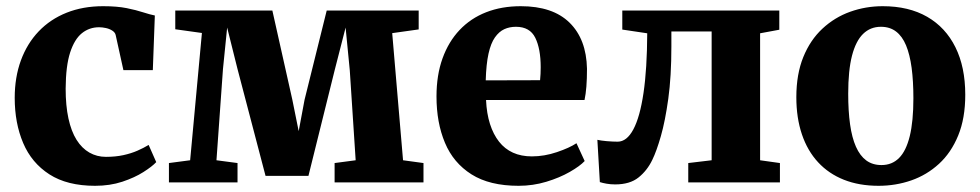

<svg xmlns="http://www.w3.org/2000/svg" viewBox="-20 -589 3164 620"><path d="M287 11Q197 11 139.5 -26Q82 -63 54.8 -127.2Q27.5 -191.5 27.5 -273Q27.5 -339.5 47.5 -394Q67.5 -448.5 105 -487.8Q142.5 -527 195.2 -548Q248 -569 313 -569Q357.5 -569 388.8 -562.8Q420 -556.5 442.2 -549.2Q464.5 -542 480 -539L473.5 -362.5H378.5L353.5 -476Q351.5 -484.5 342.5 -490.2Q333.5 -496 321.8 -498.5Q310 -501 300 -501Q268.5 -501 244.5 -481.8Q220.5 -462.5 206.5 -419.5Q192.5 -376.5 192 -303Q192 -248 201 -206.5Q210 -165 227.2 -137.5Q244.5 -110 268.8 -96.2Q293 -82.5 322 -82.5Q353 -82.5 378.2 -88Q403.5 -93.5 424 -102.5Q444.5 -111.5 460 -121L484.5 -65.5Q471.5 -51.5 443.2 -33.5Q415 -15.5 375 -2.2Q335 11 287 11Z M525.5 0V-62.5L594 -71.5L632 -482.5L546 -494.5V-555H859.5L924 -267L944.5 -165.5L963.5 -267L1035 -555H1332V-494L1246.5 -482L1281.5 -71.5L1347.5 -62.5V0H1060.5V-62.5L1128.5 -71.5L1109.5 -362L1096 -500L1061 -363.5L976 -21H837.5L747 -366L713.5 -500L700 -366L679 -71.5L747 -62.5V0Z M1654.5 11Q1561 11 1502.5 -26Q1444 -63 1416.8 -128Q1389.5 -193 1389.5 -277.5Q1389.5 -346.5 1409 -400.5Q1428.5 -454.5 1464.2 -492.2Q1500 -530 1550 -549.5Q1600 -569 1661.5 -569Q1765 -569 1819.2 -515.8Q1873.5 -462.5 1875.5 -367Q1875.5 -334 1873.5 -309.2Q1871.5 -284.5 1867.5 -266H1549.5Q1551.5 -222.5 1562.2 -188.8Q1573 -155 1591.5 -131.5Q1610 -108 1636.5 -96Q1663 -84 1697.5 -84Q1738 -84 1778.5 -97.8Q1819 -111.5 1841.5 -126.5L1868 -69Q1852.5 -52.5 1819.8 -33.8Q1787 -15 1744 -2Q1701 11 1654.5 11ZM1548.5 -329.5 1724 -330Q1725 -340 1725.5 -350.8Q1726 -361.5 1726 -372Q1726 -431.5 1708.5 -467Q1691 -502.5 1646 -502.5Q1625.5 -502.5 1608.5 -494.8Q1591.5 -487 1578.2 -468.2Q1565 -449.5 1557.5 -415.8Q1550 -382 1548.5 -329.5Z M1966.5 6.5Q1951.5 6.5 1938.8 4.2Q1926 2 1917 -1L1909 -137.5Q1919.5 -135 1939.2 -133.2Q1959 -131.5 1974.5 -131.5Q2004 -131.5 2025.2 -171.2Q2046.5 -211 2058 -288.8Q2069.5 -366.5 2070 -481.5L1989.5 -493.5V-555H2496.5V-493L2434.5 -481.5V-71.5L2498.5 -62.5V0H2202.5V-62.5L2278 -71.5V-487.5H2148V-439.5Q2148 -342 2138 -270Q2128 -198 2114 -149.2Q2100 -100.5 2086.5 -73Q2070 -38.5 2042 -16Q2014 6.5 1966.5 6.5Z M2551.5 -275Q2551.5 -349.5 2574 -404.8Q2596.5 -460 2635.8 -496.5Q2675 -533 2725.2 -551Q2775.5 -569 2830.5 -569Q2914.5 -569 2974 -534.8Q3033.5 -500.5 3065.2 -436.5Q3097 -372.5 3097 -283Q3097 -207 3074.2 -151.5Q3051.5 -96 3012.2 -60Q2973 -24 2922.8 -6.5Q2872.5 11 2817 11Q2754.5 11 2705.2 -8.5Q2656 -28 2621.8 -65Q2587.5 -102 2569.5 -155.2Q2551.5 -208.5 2551.5 -275ZM2826.5 -56Q2860.5 -56 2883.2 -78.8Q2906 -101.5 2917.8 -149.5Q2929.5 -197.5 2929.5 -271.5Q2929.5 -327 2923.8 -370Q2918 -413 2905.8 -442.5Q2893.5 -472 2873.5 -487.2Q2853.5 -502.5 2824.5 -502.5Q2790.5 -502.5 2767 -479.5Q2743.5 -456.5 2731.2 -409Q2719 -361.5 2719 -286.5Q2719 -230.5 2725 -187.5Q2731 -144.5 2744 -115.2Q2757 -86 2777.2 -71Q2797.5 -56 2826.5 -56Z"/></svg>

Font: Merriweather 20pt ExtraBold
Style: Regular
Weight: 800
Version: Version 2.100